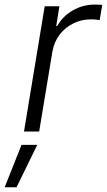

<svg xmlns="http://www.w3.org/2000/svg" viewBox="-68 -568 461 829"><path d="M35.6 0 125 -541H188.5L174.8 -455.6H179.2Q202.1 -497.6 246.1 -522.9Q290 -548.3 341.3 -548.3Q349.1 -548.3 358.2 -547.9Q367.2 -547.4 373.5 -546.9L362.3 -481Q357.9 -481.9 347.4 -483.2Q336.9 -484.4 324.2 -484.4Q283.7 -484.4 248.3 -466.8Q212.9 -449.2 189.2 -418Q165.5 -386.7 158.2 -345.2L101.1 0ZM-47.9 240.7 24.9 57.6H92.8L3.4 240.7Z"/></svg>

Font: Inter 17pt Light
Style: Italic
Weight: 300
Italic angle: -9.3988°
Version: Version 4.001;git-66647c0bb